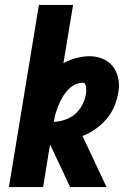

<svg xmlns="http://www.w3.org/2000/svg" viewBox="-20 -755 540 775"><path d="M16 0 137 -735H275L236 -500Q261 -514 288 -521Q315 -528 342 -528Q370 -528 395 -517.5Q420 -507 435.5 -487Q451 -467 457 -440Q463 -413 458 -385Q454 -357 442.5 -328.5Q431 -300 411.5 -276.5Q392 -253 366.5 -235Q341 -217 313 -206L410 0H263L217 -98L182 -172L154 0ZM197 -263Q219 -264 242 -271.5Q265 -279 283 -294.5Q301 -310 312 -331.5Q323 -353 327 -375Q328 -382 328 -389Q328 -396 327.5 -402.5Q327 -409 324 -415Q321 -421 315 -421Q304 -421 294 -418Q284 -415 274.5 -409Q265 -403 257.5 -395.5Q250 -388 243.5 -379.5Q237 -371 231.5 -361.5Q226 -352 221.5 -342.5Q217 -333 213.5 -323Q210 -313 206.5 -303Q203 -293 201 -283Q199 -273 197 -263Z"/></svg>

Font: Iosevka Curly Heavy
Style: Italic
Weight: 900
Italic angle: -9°
Monospace: yes
Designer: Belleve Invis
Foundry: Belleve Invis
Version: Version 22.1.2; ttfautohint (v1.8.4)